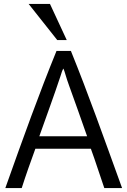

<svg xmlns="http://www.w3.org/2000/svg" viewBox="-20 -950 644 972"><path d="M598 2H508C456 -154 448 -175 440 -197H159C135 -131 111 -64 90 2H7C100 -260 178 -476 266 -692H339C427 -475 503 -260 598 2ZM421 -260C390 -349 360 -433 330 -516C314 -559 308 -588 301 -603C296 -596 291 -581 286 -564C254 -467 216 -365 179 -260ZM318 -747H270L125 -930H233Z"/></svg>

Font: Repo Regular
Style: Regular
Weight: 400
Designer: Stefan Peev
Foundry: Context Ltd
Version: Version 1.502